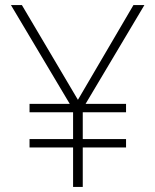

<svg xmlns="http://www.w3.org/2000/svg" viewBox="-20 -734 610 754"><path d="M286 -342 504 -714H547L316 -326H475V-293H305V-188H475V-155H305V0H267V-155H96V-188H267V-293H96V-326H254L23 -714H66Z"/></svg>

Font: Noto Sans Kannada ExtraLight
Style: Regular
Weight: 200
Designer: Jelle Bosma - Monotype Design Team
Foundry: Monotype Imaging Inc.
Version: Version 2.005; ttfautohint (v1.8.4.7-5d5b)